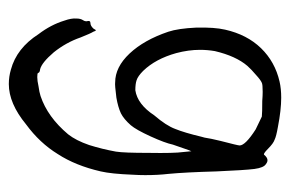

<svg xmlns="http://www.w3.org/2000/svg" viewBox="-136 -366 686 455"><g transform="rotate(90 207.5 -139.0)"><path d="M173.8 -458Q190.4 -461.9 211.9 -461.9Q241.2 -461.9 281.2 -454.1Q303.7 -450.2 311.5 -446.3Q320.3 -443.4 333 -430.7Q345.7 -418 347.7 -421.9Q358.4 -434.6 369.1 -425.8Q377.9 -420.9 380.9 -398.4Q383.8 -375 386.7 -308.6Q388.7 -235.4 392.6 -194.3Q395.5 -169.9 395.5 -139.6Q395.5 -125 394.5 -109.4Q392.6 -59.6 386.7 -34.2Q373 25.4 345.7 67.4Q319.3 110.4 275.4 142.6Q225.6 183.6 179.7 183.6Q162.1 183.6 145.5 178.7Q94.7 165 61.5 113.3Q39.1 84 29.3 51.8Q23.4 35.2 24.4 23.4Q24.4 13.7 28.3 7.8Q32.2 2 30.3 -3.9Q29.3 -9.8 35.2 -9.8Q42 -9.8 48.8 -17.6Q50.8 -22.5 52.7 -22.5Q53.7 -22.5 55.7 -16.6Q59.6 -10.7 69.3 13.7Q81.1 47.9 104.5 77.1Q128.9 105.5 144.5 109.4Q153.3 110.4 153.3 114.3Q154.3 116.2 163.1 116.2Q171.9 116.2 184.6 113.3Q199.2 111.3 208 108.4Q257.8 91.8 298.8 43Q313.5 24.4 324.2 -6.8Q334 -38.1 339.8 -70.3Q342.8 -88.9 342.8 -148.4Q343.8 -208 340.8 -229.5Q339.8 -236.3 338.9 -249Q336.9 -245.1 333 -233.4Q329.1 -221.7 323.2 -205.1Q319.3 -186.5 303.7 -152.3Q288.1 -118.2 277.3 -105.5Q262.7 -88.9 249 -82Q234.4 -75.2 211.9 -71.3Q181.6 -67.4 175.8 -68.4Q139.6 -68.4 107.4 -102.5Q75.2 -136.7 55.7 -194.3Q47.9 -217.8 45.9 -260.7Q44.9 -303.7 50.8 -329.1Q62.5 -380.9 94.7 -414.1Q127 -447.3 173.8 -458ZM287.1 -401.4Q279.3 -405.3 256.8 -416Q248 -417 219.7 -417Q207 -418 198.2 -418Q180.7 -418 176.8 -416Q169.9 -413.1 158.2 -402.3Q145.5 -391.6 136.7 -381.8Q113.3 -354.5 101.6 -304.7Q98.6 -287.1 98.6 -269.5Q98.6 -242.2 106.4 -212.9Q120.1 -164.1 148.4 -134.8Q161.1 -122.1 170.9 -119.1Q179.7 -116.2 194.3 -116.2Q227.5 -121.1 253.9 -161.1Q278.3 -189.5 286.1 -210.9Q294.9 -232.4 304.7 -273.4Q304.7 -274.4 306.6 -280.3Q307.6 -286.1 309.6 -296.9Q312.5 -308.6 314.5 -318.4Q325.2 -359.4 325.2 -363.3Q325.2 -377 287.1 -401.4Z"/></g></svg>

Font: Yahfie
Style: Heavy
Weight: 600
Designer: Joe Palazzolo
Foundry: jozolo LLC
Version: Version 001.000